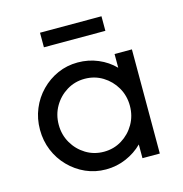

<svg xmlns="http://www.w3.org/2000/svg" viewBox="-90 -654 708 742"><g transform="rotate(-15 264.0 -283.0)"><path d="M245.1 5.6Q202.1 5.6 164.6 -11.1Q127.1 -27.8 98.3 -57.3Q69.4 -86.8 53.5 -125.3Q37.5 -163.9 37.5 -208.3Q37.5 -252.8 53.5 -291.3Q69.4 -329.9 98.3 -359.4Q127.1 -388.9 164.6 -405.6Q202.1 -422.2 245.1 -422.2Q288.2 -422.2 326 -406.2Q363.9 -390.3 391.7 -361.8V-416.7H461.1V0H391.7V-54.9Q363.9 -27.1 326 -10.8Q288.2 5.6 245.1 5.6ZM254.9 -62.5Q294.4 -62.5 326.7 -82.3Q359 -102.1 378.1 -135.1Q397.2 -168.1 397.2 -208.3Q397.2 -248.6 378.1 -281.6Q359 -314.6 326.7 -334.4Q294.4 -354.2 254.9 -354.2Q215.3 -354.2 183 -334.4Q150.7 -314.6 131.6 -281.6Q112.5 -248.6 112.5 -208.3Q112.5 -168.1 131.6 -135.1Q150.7 -102.1 183 -82.3Q215.3 -62.5 254.9 -62.5ZM134.7 -512.5V-570.8H380.6V-512.5Z"/></g></svg>

Font: Afacad Flux
Style: Regular
Weight: 400
Designer: Kristian Moeller
Foundry: Dicotype
Version: Version 1.100